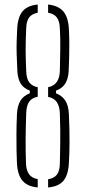

<svg xmlns="http://www.w3.org/2000/svg" viewBox="-20 -825 380 850"><path d="M55 -104Q54 -126.5 53.2 -159Q52.5 -191.5 52.8 -231.8Q53 -272 55 -318Q56.5 -355 69.8 -378Q83 -401 112 -412V-424Q85 -434 72.2 -454Q59.5 -474 57 -507Q54.5 -552.5 53.8 -584.2Q53 -616 53.8 -642Q54.5 -668 56 -696Q58.5 -749.5 80 -775Q101.5 -800.5 147 -805V-768.5Q121.5 -764 109.2 -748Q97 -732 96 -700Q94.5 -667 94 -644.5Q93.5 -622 93.5 -602.8Q93.5 -583.5 94.2 -562.2Q95 -541 96 -510Q97 -476.5 110 -459.8Q123 -443 147 -439V-396.5Q121 -392 109 -374.5Q97 -357 96 -323Q94 -264 93.5 -212Q93 -160 95 -102Q96 -72.5 107.8 -54.8Q119.5 -37 147 -32V5Q101 0.5 79.2 -25.5Q57.5 -51.5 55 -104ZM193 5V-31.5Q219.5 -35.5 232 -52Q244.5 -68.5 245 -101Q246 -144 246.5 -178.2Q247 -212.5 246.8 -246.5Q246.5 -280.5 245 -323Q243 -387.5 193 -396V-439Q243.5 -448.5 245 -512Q246 -559.5 246.8 -607.2Q247.5 -655 245 -699Q244 -730.5 232 -747.2Q220 -764 193 -768.5V-805Q239 -800 260.8 -774Q282.5 -748 285 -695Q286.5 -670.5 286.8 -638.8Q287 -607 286.2 -573.5Q285.5 -540 284 -510Q282 -475 268.2 -454Q254.5 -433 228 -424V-412Q254.5 -401.5 268.8 -380.2Q283 -359 285 -320Q288 -250.5 287.8 -195.8Q287.5 -141 285 -104Q282.5 -51.5 261.5 -25.5Q240.5 0.5 193 5Z"/></svg>

Font: Big Shoulders Stencil Text Thin
Style: Regular
Weight: 100
Designer: Patric King
Foundry: XO Type Co
Version: Version 2.001